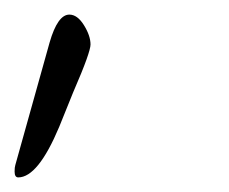

<svg xmlns="http://www.w3.org/2000/svg" viewBox="-293 -745 313 263"><path d="M-268 -502Q-273 -502 -273 -510Q-273 -516 -272 -519L-225 -687Q-214 -725 -198 -725Q-187 -725 -178 -710.5Q-169 -696 -169 -684Q-169 -679 -174.5 -663.5Q-180 -648 -193 -618L-212 -571Q-241 -502 -268 -502Z"/></svg>

Font: Junicode Two Beta Condensed
Style: Italic
Weight: 400
Width: 3
Italic angle: -9°
Version: Version 1.053; ttfautohint (v1.8.4)